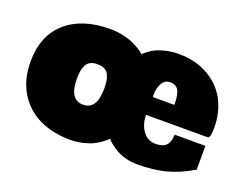

<svg xmlns="http://www.w3.org/2000/svg" viewBox="-90 -699 1121 882"><g transform="rotate(20 470.5 -258.0)"><path d="M315.4 12.7Q228.5 12.7 162.4 -19.5Q96.2 -51.8 58.8 -114.7Q21.5 -177.7 21.5 -263.2Q21.5 -390.1 100.1 -459.5Q178.7 -528.8 315.4 -528.8Q347.7 -528.8 377.4 -522.5Q407.2 -516.1 426.5 -507.3Q445.8 -498.5 460.7 -489.7Q475.6 -481 482.4 -474.6L489.3 -468.3Q491.2 -470.7 495.1 -474.9Q499 -479 513.2 -489.5Q527.3 -500 544.2 -507.8Q561 -515.6 589.4 -522.2Q617.7 -528.8 649.4 -528.8Q733.4 -528.8 795.4 -492.9Q857.4 -457 887.9 -398.4Q918.5 -339.8 918.5 -266.6Q918.5 -250 916 -228Q911.1 -216.8 908.2 -215.3Q905.8 -214.4 897.9 -214.4H604Q604 -168.9 627.2 -136.5Q650.4 -104 690.4 -104Q725.6 -104 741.7 -121.1Q757.8 -138.2 758.8 -173.8H908.7V-57.6Q843.8 -18.6 781.7 -2.4Q719.7 13.7 641.6 13.2Q612.8 13.2 586.2 6.1Q559.6 -1 542.2 -11Q524.9 -21 511.7 -31Q498.5 -41 492.2 -47.9L486.3 -55.2Q483.9 -52.2 479.5 -47.9Q475.1 -43.5 459.2 -31.7Q443.4 -20 425 -11Q406.7 -2 377.2 5.4Q347.7 12.7 315.4 12.7ZM248.5 -262.2Q248.5 -159.2 315.4 -159.2Q382.3 -159.2 382.3 -262.2Q382.3 -282.7 380.1 -297.1Q377.9 -311.5 371.6 -326.4Q365.2 -341.3 351.1 -349.1Q336.9 -356.9 315.4 -356.9Q293.9 -356.9 279.8 -349.1Q265.6 -341.3 259.3 -326.4Q252.9 -311.5 250.7 -297.1Q248.5 -282.7 248.5 -262.2ZM605 -315.9V-301.8H710Q710.4 -318.8 709.2 -331.5Q708 -344.2 703.6 -360.1Q699.2 -376 687.5 -384.5Q675.8 -393.1 657.7 -393.1Q631.3 -393.1 618.2 -369.4Q605 -345.7 605 -315.9Z"/></g></svg>

Font: Bevan
Style: Regular
Weight: 400
Foundry: vernon adams
Version: Version 1.000